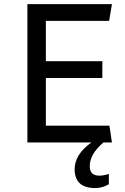

<svg xmlns="http://www.w3.org/2000/svg" viewBox="-20 -696 612 938"><path d="M526.9 0H113.8V-675.8H526.9L513.2 -594.2H204.1V-397H480V-314.9H204.1V-82H514.6ZM445.8 222.7Q344.7 222.7 344.7 130.9Q344.7 57.6 426.8 0H485.4Q418.5 56.2 418.5 116.2Q418.5 162.1 464.4 162.1Q489.7 162.1 511.7 153.3V204.1Q480 222.7 445.8 222.7Z"/></svg>

Font: Cadman
Style: Regular
Weight: 400
Designer: Paul James MIller
Foundry: High-Logic / Made with FontCreator
Version: Version 2.114;March 28, 2021;FontCreator 13.0.0.2683 64-bit